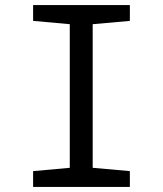

<svg xmlns="http://www.w3.org/2000/svg" viewBox="-20 -734 640 754"><path d="M110 0V-62L254 -75V-639L110 -652V-714H490V-652L344 -639V-75L490 -62V0Z"/></svg>

Font: Noto Sans Mono
Style: Regular
Weight: 400
Designer: Monotype Design Team
Foundry: Monotype Imaging Inc.
Version: Version 2.014